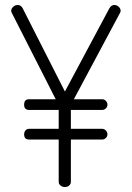

<svg xmlns="http://www.w3.org/2000/svg" viewBox="-20 -752 530 772"><path d="M25 -709Q25 -717 33 -724.5Q41 -732 51 -732Q64 -732 71 -719L241 -384L420 -719Q428 -732 440 -732Q449 -732 457 -725Q465 -718 465 -709Q465 -705 463 -701L277 -353H391Q399 -353 405.5 -346.5Q412 -340 412 -331Q412 -322 405.5 -316Q399 -310 391 -310H265V-234H391Q399 -234 405.5 -227.5Q412 -221 412 -212Q412 -203 405.5 -197Q399 -191 391 -191H265V-21Q265 -12 258 -6Q251 0 241 0Q231 0 223.5 -6Q216 -12 216 -21V-191H97Q77 -191 77 -212Q77 -221 82.5 -227.5Q88 -234 97 -234H216V-310H97Q77 -310 77 -331Q77 -353 97 -353H204L27 -701Q25 -705 25 -709Z"/></svg>

Font: Terminal Dosis
Style: Light
Weight: 300
Designer: EdgarTolentino, PabloImpallari, IginoMarini
Foundry: EdgarTolentino, PabloImpallari, IginoMarini
Version: Version 1.006